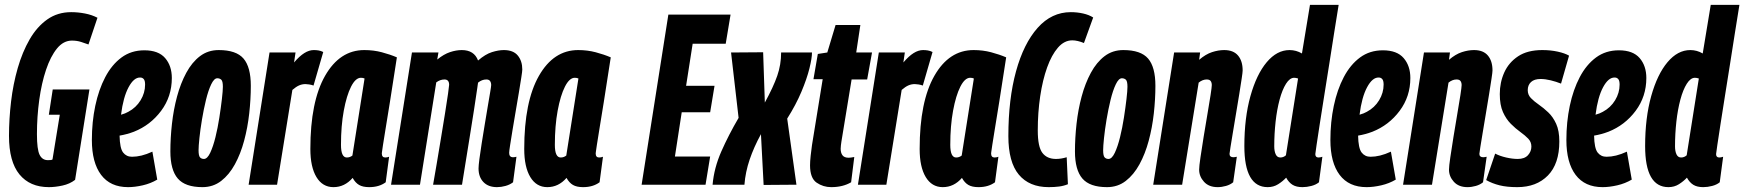

<svg xmlns="http://www.w3.org/2000/svg" viewBox="-20 -760 7177 790"><path d="M181 10Q103 10 60 -42.5Q17 -95 17 -201Q17 -270 25.5 -342Q34 -414 53 -480Q72 -546 102 -598Q132 -650 174.5 -680Q217 -710 273 -710Q301 -710 329.5 -704.5Q358 -699 381 -687L344 -577Q331 -582 313.5 -587.5Q296 -593 276 -593Q241 -593 214.5 -560.5Q188 -528 169.5 -473Q151 -418 141.5 -349Q132 -280 132 -208Q132 -145 143 -123Q154 -101 177 -101Q182 -101 188 -101.5Q194 -102 196 -104L226 -288H181L197 -392H348L289 -20Q267 -3 237 3.5Q207 10 181 10Z M627 -21Q600 -5 567.5 2.5Q535 10 507 10Q434 10 396 -40.5Q358 -91 358 -184Q358 -258 372 -324.5Q386 -391 413 -442.5Q440 -494 480 -523.5Q520 -553 574 -553Q632 -553 659.5 -521Q687 -489 687 -439Q687 -363 643 -304Q599 -245 531 -218Q502 -207 472 -202Q473 -150 486.5 -132.5Q500 -115 523 -115Q542 -115 562.5 -120Q583 -125 607 -136ZM557 -441Q531 -442 509 -401Q487 -360 478 -288Q496 -293 508 -300Q540 -317 558.5 -347.5Q577 -378 577 -412Q577 -428 571.5 -434.5Q566 -441 557 -441Z M813 10Q742 10 711.5 -25.5Q681 -61 681 -137Q681 -192 687.5 -250.5Q694 -309 708.5 -363Q723 -417 746.5 -460.5Q770 -504 803 -529Q836 -554 880 -554Q952 -554 982 -519Q1012 -484 1012 -407Q1012 -352 1005.5 -293.5Q999 -235 984.5 -181Q970 -127 946.5 -84Q923 -41 890 -15.5Q857 10 813 10ZM819 -106Q833 -106 845 -131.5Q857 -157 866.5 -195.5Q876 -234 882.5 -276Q889 -318 893 -352.5Q897 -387 897 -403Q897 -426 890.5 -432Q884 -438 874 -438Q861 -438 849 -413Q837 -388 827.5 -349Q818 -310 811 -268Q804 -226 800.5 -192Q797 -158 797 -142Q797 -119 803 -112.5Q809 -106 819 -106Z M1196 -544 1190 -503Q1212 -529 1232 -541.5Q1252 -554 1271 -554Q1281 -554 1290.5 -552.5Q1300 -551 1310 -546L1270 -408Q1262 -411 1252.5 -412.5Q1243 -414 1237 -414Q1223 -414 1210.5 -408.5Q1198 -403 1183 -390L1120 0H1003L1089 -544Z M1499 10Q1473 10 1457.5 1Q1442 -8 1431 -28Q1398 10 1352 10Q1307 10 1282 -31.5Q1257 -73 1257 -147Q1257 -342 1317.5 -448Q1378 -554 1479 -554Q1517 -554 1551 -545Q1585 -536 1613 -524Q1596 -413 1584.5 -341Q1573 -269 1566 -227Q1559 -185 1556 -164.5Q1553 -144 1552 -137Q1551 -130 1551 -129Q1551 -112 1565 -112Q1573 -112 1581 -115L1567 -10Q1540 10 1499 10ZM1430 -120 1480 -437Q1474 -440 1465 -440Q1443 -440 1424.5 -403.5Q1406 -367 1394.5 -304.5Q1383 -242 1383 -164Q1383 -112 1407 -112Q1420 -112 1430 -120Z M2025 10Q1989 10 1969 -11Q1949 -32 1949 -67Q1949 -78 1952.5 -105.5Q1956 -133 1962 -170.5Q1968 -208 1974.5 -247.5Q1981 -287 1987 -322.5Q1993 -358 1997 -381.5Q2001 -405 2001 -410Q2001 -420 1996.5 -426.5Q1992 -433 1981 -433Q1963 -433 1947 -420Q1946 -416 1945.5 -410Q1945 -404 1944 -399Q1939 -363 1930.5 -309Q1922 -255 1912.5 -195.5Q1903 -136 1894.5 -84Q1886 -32 1881 0H1762Q1768 -34 1776.5 -84Q1785 -134 1794 -189Q1803 -244 1811 -293Q1819 -342 1823.5 -374.5Q1828 -407 1828 -411Q1828 -433 1809 -433Q1791 -433 1775 -421L1708 0H1589L1675 -544H1784L1779 -515Q1806 -537 1831.5 -545.5Q1857 -554 1880 -554Q1931 -554 1947 -511Q1977 -537 2004 -545.5Q2031 -554 2053 -554Q2092 -554 2110.5 -531.5Q2129 -509 2129 -474Q2129 -467 2125 -441.5Q2121 -416 2115 -379.5Q2109 -343 2102 -303Q2095 -263 2089 -226Q2083 -189 2079 -163.5Q2075 -138 2075 -131Q2075 -113 2091 -113Q2094 -113 2097.5 -113.5Q2101 -114 2105 -115L2091 -10Q2078 0 2060 5Q2042 10 2025 10Z M2379 10Q2353 10 2337.5 1Q2322 -8 2311 -28Q2278 10 2232 10Q2187 10 2162 -31.5Q2137 -73 2137 -147Q2137 -342 2197.5 -448Q2258 -554 2359 -554Q2397 -554 2431 -545Q2465 -536 2493 -524Q2476 -413 2464.5 -341Q2453 -269 2446 -227Q2439 -185 2436 -164.5Q2433 -144 2432 -137Q2431 -130 2431 -129Q2431 -112 2445 -112Q2453 -112 2461 -115L2447 -10Q2420 10 2379 10ZM2310 -120 2360 -437Q2354 -440 2345 -440Q2323 -440 2304.5 -403.5Q2286 -367 2274.5 -304.5Q2263 -242 2263 -164Q2263 -112 2287 -112Q2300 -112 2310 -120Z M2620 0 2730 -700H2986L2966 -580H2830L2803 -407H2920L2902 -298H2785L2757 -116H2902L2883 0Z M3194 -544H3321Q3321 -521 3310.5 -478.5Q3300 -436 3277.5 -382.5Q3255 -329 3219 -272L3257 0L3122 1L3111 -208Q3082 -155 3064.5 -103.5Q3047 -52 3043 0H2912Q2918 -69 2948 -137Q2978 -205 3019 -275L2988 -544L3120 -545L3127 -338Q3162 -402 3178 -448Q3194 -494 3194 -544Z M3495 -114 3482 -10Q3448 10 3400 10Q3367 10 3340 -8.5Q3313 -27 3313 -80Q3313 -95 3315.5 -119Q3318 -143 3321 -163L3365 -434H3327L3345 -538L3384 -544L3418 -657H3520L3503 -544H3568L3548 -433H3484L3442 -177Q3441 -169 3440 -162Q3439 -155 3439 -148Q3439 -131 3446.5 -121Q3454 -111 3472 -111Q3480 -111 3495 -114Z M3703 -544 3697 -503Q3719 -529 3739 -541.5Q3759 -554 3778 -554Q3788 -554 3797.5 -552.5Q3807 -551 3817 -546L3777 -408Q3769 -411 3759.5 -412.5Q3750 -414 3744 -414Q3730 -414 3717.5 -408.5Q3705 -403 3690 -390L3627 0H3510L3596 -544Z M4006 10Q3980 10 3964.5 1Q3949 -8 3938 -28Q3905 10 3859 10Q3814 10 3789 -31.5Q3764 -73 3764 -147Q3764 -342 3824.5 -448Q3885 -554 3986 -554Q4024 -554 4058 -545Q4092 -536 4120 -524Q4103 -413 4091.5 -341Q4080 -269 4073 -227Q4066 -185 4063 -164.5Q4060 -144 4059 -137Q4058 -130 4058 -129Q4058 -112 4072 -112Q4080 -112 4088 -115L4074 -10Q4047 10 4006 10ZM3937 -120 3987 -437Q3981 -440 3972 -440Q3950 -440 3931.5 -403.5Q3913 -367 3901.5 -304.5Q3890 -242 3890 -164Q3890 -112 3914 -112Q3927 -112 3937 -120Z M4295 10Q4215 10 4172 -41.5Q4129 -93 4129 -200Q4129 -352 4160.5 -466.5Q4192 -581 4249.5 -645.5Q4307 -710 4386 -710Q4412 -710 4436.5 -704.5Q4461 -699 4478 -688L4440 -583Q4413 -594 4392 -594Q4359 -594 4333 -564Q4307 -534 4288.5 -482.5Q4270 -431 4260 -364Q4250 -297 4250 -223Q4250 -156 4269 -131Q4288 -106 4325 -106Q4346 -106 4369 -113L4374 -2Q4357 5 4337.5 7.5Q4318 10 4295 10Z M4535 10Q4464 10 4433.5 -25.5Q4403 -61 4403 -137Q4403 -192 4409.5 -250.5Q4416 -309 4430.5 -363Q4445 -417 4468.5 -460.5Q4492 -504 4525 -529Q4558 -554 4602 -554Q4674 -554 4704 -519Q4734 -484 4734 -407Q4734 -352 4727.5 -293.5Q4721 -235 4706.5 -181Q4692 -127 4668.5 -84Q4645 -41 4612 -15.5Q4579 10 4535 10ZM4541 -106Q4555 -106 4567 -131.5Q4579 -157 4588.5 -195.5Q4598 -234 4604.5 -276Q4611 -318 4615 -352.5Q4619 -387 4619 -403Q4619 -426 4612.5 -432Q4606 -438 4596 -438Q4583 -438 4571 -413Q4559 -388 4549.5 -349Q4540 -310 4533 -268Q4526 -226 4522.5 -192Q4519 -158 4519 -142Q4519 -119 4525 -112.5Q4531 -106 4541 -106Z M4811 -544H4918L4914 -514Q4941 -537 4967 -545.5Q4993 -554 5017 -554Q5055 -554 5074 -531.5Q5093 -509 5093 -470Q5093 -463 5089 -436.5Q5085 -410 5079 -372.5Q5073 -335 5066 -294Q5059 -253 5053 -216Q5047 -179 5043 -155Q5039 -131 5039 -127Q5039 -113 5055 -113Q5057 -113 5060.5 -113.5Q5064 -114 5069 -115L5054 -10Q5042 0 5024.5 5Q5007 10 4990 10Q4954 10 4934 -12Q4914 -34 4914 -62Q4914 -76 4919.5 -113Q4925 -150 4932.5 -197Q4940 -244 4948 -290Q4956 -336 4961 -369Q4966 -402 4966 -410Q4966 -420 4961.5 -426.5Q4957 -433 4945 -433Q4928 -433 4912 -420L4844 0H4725Z M5339 10Q5314 10 5298.5 0.5Q5283 -9 5272 -29Q5258 -14 5239 -2Q5220 10 5196 10Q5100 10 5100 -159Q5100 -275 5125 -364.5Q5150 -454 5192 -504Q5234 -554 5286 -554Q5313 -554 5337 -540L5370 -740H5488Q5480 -691 5470 -628Q5460 -565 5449.5 -497.5Q5439 -430 5428.5 -365.5Q5418 -301 5410 -248Q5402 -195 5397 -162.5Q5392 -130 5392 -126Q5392 -112 5405 -112Q5412 -112 5421 -115L5407 -10Q5395 0 5376 5Q5357 10 5339 10ZM5248 -112Q5261 -112 5271 -121L5321 -437Q5312 -440 5305 -440Q5287 -440 5271.5 -415.5Q5256 -391 5245 -350Q5234 -309 5228.5 -259Q5223 -209 5223 -158Q5223 -138 5229 -125Q5235 -112 5248 -112Z M5723 -21Q5696 -5 5663.5 2.5Q5631 10 5603 10Q5530 10 5492 -40.5Q5454 -91 5454 -184Q5454 -258 5468 -324.5Q5482 -391 5509 -442.5Q5536 -494 5576 -523.5Q5616 -553 5670 -553Q5728 -553 5755.5 -521Q5783 -489 5783 -439Q5783 -363 5739 -304Q5695 -245 5627 -218Q5598 -207 5568 -202Q5569 -150 5582.5 -132.5Q5596 -115 5619 -115Q5638 -115 5658.5 -120Q5679 -125 5703 -136ZM5653 -441Q5627 -442 5605 -401Q5583 -360 5574 -288Q5592 -293 5604 -300Q5636 -317 5654.5 -347.5Q5673 -378 5673 -412Q5673 -428 5667.5 -434.5Q5662 -441 5653 -441Z M5839 -544H5946L5942 -514Q5969 -537 5995 -545.5Q6021 -554 6045 -554Q6083 -554 6102 -531.5Q6121 -509 6121 -470Q6121 -463 6117 -436.5Q6113 -410 6107 -372.5Q6101 -335 6094 -294Q6087 -253 6081 -216Q6075 -179 6071 -155Q6067 -131 6067 -127Q6067 -113 6083 -113Q6085 -113 6088.5 -113.5Q6092 -114 6097 -115L6082 -10Q6070 0 6052.5 5Q6035 10 6018 10Q5982 10 5962 -12Q5942 -34 5942 -62Q5942 -76 5947.5 -113Q5953 -150 5960.5 -197Q5968 -244 5976 -290Q5984 -336 5989 -369Q5994 -402 5994 -410Q5994 -420 5989.5 -426.5Q5985 -433 5973 -433Q5956 -433 5940 -420L5872 0H5753Z M6095 -19 6132 -128Q6151 -118 6177 -112Q6203 -106 6225 -106Q6253 -106 6267 -121.5Q6281 -137 6281 -157Q6281 -176 6268 -189.5Q6255 -203 6235.5 -217Q6216 -231 6196.5 -250.5Q6177 -270 6164 -299Q6151 -328 6151 -373Q6151 -421 6169.5 -462Q6188 -503 6226.5 -528.5Q6265 -554 6326 -554Q6360 -554 6389.5 -547.5Q6419 -541 6436 -531L6403 -416Q6383 -424 6360.5 -429.5Q6338 -435 6319 -435Q6293 -435 6279.5 -422.5Q6266 -410 6266 -389Q6266 -370 6279 -356.5Q6292 -343 6311.5 -329.5Q6331 -316 6350.5 -297.5Q6370 -279 6383 -250.5Q6396 -222 6396 -178Q6396 -86 6349 -38Q6302 10 6223 10Q6180 10 6150 2.5Q6120 -5 6095 -19Z M6694 -21Q6667 -5 6634.5 2.5Q6602 10 6574 10Q6501 10 6463 -40.5Q6425 -91 6425 -184Q6425 -258 6439 -324.5Q6453 -391 6480 -442.5Q6507 -494 6547 -523.5Q6587 -553 6641 -553Q6699 -553 6726.5 -521Q6754 -489 6754 -439Q6754 -363 6710 -304Q6666 -245 6598 -218Q6569 -207 6539 -202Q6540 -150 6553.5 -132.5Q6567 -115 6590 -115Q6609 -115 6629.5 -120Q6650 -125 6674 -136ZM6624 -441Q6598 -442 6576 -401Q6554 -360 6545 -288Q6563 -293 6575 -300Q6607 -317 6625.5 -347.5Q6644 -378 6644 -412Q6644 -428 6638.5 -434.5Q6633 -441 6624 -441Z M6988 10Q6963 10 6947.5 0.5Q6932 -9 6921 -29Q6907 -14 6888 -2Q6869 10 6845 10Q6749 10 6749 -159Q6749 -275 6774 -364.5Q6799 -454 6841 -504Q6883 -554 6935 -554Q6962 -554 6986 -540L7019 -740H7137Q7129 -691 7119 -628Q7109 -565 7098.5 -497.5Q7088 -430 7077.5 -365.5Q7067 -301 7059 -248Q7051 -195 7046 -162.5Q7041 -130 7041 -126Q7041 -112 7054 -112Q7061 -112 7070 -115L7056 -10Q7044 0 7025 5Q7006 10 6988 10ZM6897 -112Q6910 -112 6920 -121L6970 -437Q6961 -440 6954 -440Q6936 -440 6920.5 -415.5Q6905 -391 6894 -350Q6883 -309 6877.5 -259Q6872 -209 6872 -158Q6872 -138 6878 -125Q6884 -112 6897 -112Z"/></svg>

Font: Georama ExtraCondensed
Style: Bold Italic
Weight: 700
Width: 2
Italic angle: -9°
Designer: Jean-Baptiste Levee
Foundry: Production Type
Version: Version 1.000